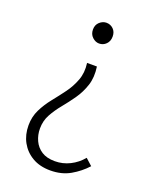

<svg xmlns="http://www.w3.org/2000/svg" viewBox="-132 -567 671 843"><g transform="rotate(20 203.5 -146.0)"><path d="M207 201Q158 201 123 180.5Q88 160 69 125.5Q50 91 50 47Q50 7 66.5 -26.5Q83 -60 107.5 -90.5Q132 -121 154.5 -151.5Q177 -182 190.5 -218Q204 -254 198 -298H244Q251 -249 238.5 -211Q226 -173 204 -141.5Q182 -110 158.5 -81.5Q135 -53 118.5 -23Q102 7 102 43Q102 73 114 99Q126 125 150 140.5Q174 156 212 156Q249 156 282 139.5Q315 123 339 94L370 122Q340 155 300 178Q260 201 207 201ZM218 -396Q201 -396 186.5 -409.5Q172 -423 172 -445Q172 -467 186.5 -480Q201 -493 218 -493Q237 -493 250.5 -480Q264 -467 264 -445Q264 -423 250.5 -409.5Q237 -396 218 -396Z"/></g></svg>

Font: Assistant ExtraLight Light
Style: Regular
Weight: 300
Version: Version 3.000